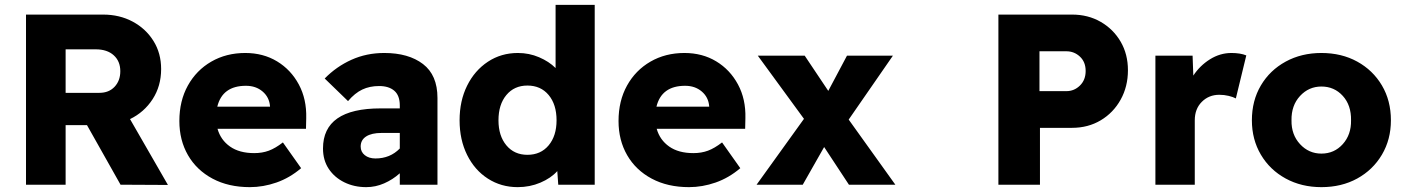

<svg xmlns="http://www.w3.org/2000/svg" viewBox="-20 -760 5777 790"><path d="M87 0V-700H404Q472 -700 526 -671Q580 -642 611.5 -591.5Q643 -541 643 -476Q643 -406 608 -352Q573 -298 515 -270L671 1L476 0L338 -245H250V0ZM250 -378H389Q428 -378 451.5 -403Q475 -428 475 -467Q475 -508 448 -532.5Q421 -557 374 -557H250Z M1008 10Q920 10 854.5 -25Q789 -60 753.5 -121.5Q718 -183 718 -262Q718 -345 753 -408Q788 -471 849.5 -506.5Q911 -542 989 -542Q1063 -542 1120 -507.5Q1177 -473 1209.5 -412.5Q1242 -352 1240 -274L1239 -230H875Q888 -184 926.5 -157Q965 -130 1026 -130Q1059 -130 1086 -140Q1113 -150 1144 -174L1219 -68Q1172 -28 1117.5 -9Q1063 10 1008 10ZM992 -407Q895 -407 874 -321H1091V-323Q1088 -360 1060.5 -383.5Q1033 -407 992 -407Z M1487 10Q1437 10 1396.5 -10Q1356 -30 1332.5 -65.5Q1309 -101 1309 -149Q1309 -314 1546 -314H1625V-326Q1625 -367 1602.5 -386.5Q1580 -406 1540 -406Q1501 -406 1470.5 -391.5Q1440 -377 1412 -344L1316 -437Q1364 -486 1426 -514Q1488 -542 1561 -542Q1661 -542 1720.5 -496.5Q1780 -451 1780 -357V0H1625V-47Q1596 -21 1560.5 -5.5Q1525 10 1487 10ZM1525 -108Q1585 -108 1625 -149V-213H1550Q1509 -213 1486.5 -198.5Q1464 -184 1464 -157Q1464 -135 1481 -121.5Q1498 -108 1525 -108Z M2110 10Q2042 10 1987.5 -25Q1933 -60 1902 -122.5Q1871 -185 1871 -265Q1871 -345 1902 -407.5Q1933 -470 1987.5 -506Q2042 -542 2111 -542Q2157 -542 2198 -524.5Q2239 -507 2266 -480V-740H2427V0H2277L2273 -56Q2247 -27 2203.5 -8.5Q2160 10 2110 10ZM2150 -123Q2205 -123 2237.5 -162Q2270 -201 2270 -265Q2270 -330 2237.5 -369Q2205 -408 2150 -408Q2096 -408 2063.5 -369Q2031 -330 2031 -265Q2031 -201 2063.5 -162Q2096 -123 2150 -123Z M2815 10Q2727 10 2661.5 -25Q2596 -60 2560.5 -121.5Q2525 -183 2525 -262Q2525 -345 2560 -408Q2595 -471 2656.5 -506.5Q2718 -542 2796 -542Q2870 -542 2927 -507.5Q2984 -473 3016.5 -412.5Q3049 -352 3047 -274L3046 -230H2682Q2695 -184 2733.5 -157Q2772 -130 2833 -130Q2866 -130 2893 -140Q2920 -150 2951 -174L3026 -68Q2979 -28 2924.5 -9Q2870 10 2815 10ZM2799 -407Q2702 -407 2681 -321H2898V-323Q2895 -360 2867.5 -383.5Q2840 -407 2799 -407Z M3093 0 3288 -271 3098 -531H3291L3388 -386L3465 -531H3654L3472 -268L3664 0H3473L3371 -155L3283 0Z M4088 0V-700H4391Q4457 -700 4509 -670Q4561 -640 4591 -588.5Q4621 -537 4621 -471Q4621 -404 4591 -350Q4561 -296 4509 -265Q4457 -234 4391 -234H4259V0ZM4257 -385H4368Q4400 -385 4423.5 -408Q4447 -431 4447 -468Q4447 -505 4423.5 -527Q4400 -549 4368 -549H4257Z M4734 0V-531H4887L4890 -449Q4917 -490 4958.5 -516Q5000 -542 5047 -542Q5065 -542 5080.5 -539.5Q5096 -537 5108 -532L5065 -355Q5054 -361 5035.5 -365.5Q5017 -370 4997 -370Q4954 -370 4925 -341Q4896 -312 4896 -265V0Z M5417 10Q5335 10 5270 -25.5Q5205 -61 5168 -123.5Q5131 -186 5131 -265Q5131 -346 5168 -408.5Q5205 -471 5270 -506.5Q5335 -542 5417 -542Q5500 -542 5564.5 -506.5Q5629 -471 5666 -408.5Q5703 -346 5703 -265Q5703 -186 5666 -123.5Q5629 -61 5564.5 -25.5Q5500 10 5417 10ZM5417 -128Q5470 -128 5505 -167Q5540 -206 5539 -265Q5540 -327 5505 -365.5Q5470 -404 5417 -404Q5365 -404 5329 -365Q5293 -326 5294 -265Q5293 -206 5329 -167Q5365 -128 5417 -128Z"/></svg>

Font: Readex Pro
Style: Bold
Weight: 700
Designer: Bonnie Shaver-Troup, Thomas Jockin
Foundry: Lexend
Version: Version 1.203; ttfautohint (v1.8.3)